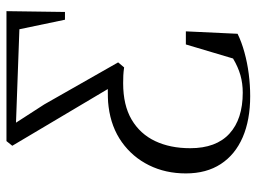

<svg xmlns="http://www.w3.org/2000/svg" viewBox="-120 -663 794 594"><g transform="rotate(-90 277.0 -366.0)"><path d="M276.5 11Q203 11 149.2 -12.2Q95.5 -35.5 66.5 -80Q37.5 -124.5 37.5 -188Q37.5 -251 62.8 -302Q88 -353 134.2 -386Q180.5 -419 243.5 -427Q258.5 -429 272.2 -429.2Q286 -429.5 298.5 -429.5L123 -725L137.5 -743H539.5L537 -562H513L483.5 -703L194.5 -713.5L251 -626L381 -397.5L365.5 -379Q351.5 -381 340.5 -381.5Q329.5 -382 316.5 -382Q248.5 -382 204 -355.8Q159.5 -329.5 137.5 -283Q115.5 -236.5 115.5 -174.5Q115.5 -94.5 160.5 -53.2Q205.5 -12 287.5 -12Q316 -12 341.5 -19.2Q367 -26.5 393 -42L436.5 -188H477L469.5 -28Q444 -15.5 412.2 -6.8Q380.5 2 345.8 6.5Q311 11 276.5 11Z"/></g></svg>

Font: Merriweather 144pt Light
Style: Italic
Weight: 300
Italic angle: -7.8°
Version: Version 2.101